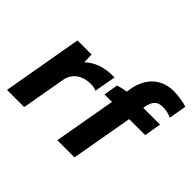

<svg xmlns="http://www.w3.org/2000/svg" viewBox="-155 -948 1177 1177"><g transform="rotate(45 433.5 -359.0)"><path d="M21 0H170L220 -284C231 -351 285 -393 370 -389C383 -389 398 -384 408 -380L433 -520H415C345 -520 283 -499 236 -455C236 -477 235 -501 234 -520H112Z M479 -496 463 -403H528L457 0H606L677 -403H816L835 -513H689C700 -578 721 -602 771 -602C796 -602 823 -597 847 -585L867 -699C838 -711 786 -718 750 -718C644 -718 571 -651 552 -539L547 -511C523 -509 498 -502 479 -496Z"/></g></svg>

Font: Fixel Display
Style: Bold Italic
Weight: 700
Italic angle: -10°
Designer: AlfaBravo + MacPaw
Foundry: Kyrylo Tkachov, Marchela Mozhyna, Serhii Makarenko, Maria Weinstein, Zakhar Kryvoshyya
Version: Version 1.210;Glyphs 3.2 (3217)